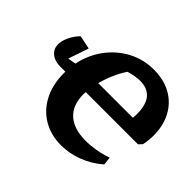

<svg xmlns="http://www.w3.org/2000/svg" viewBox="-153 -872 1090 1090"><g transform="rotate(45 392.5 -326.5)"><path d="M131 -301Q81 -301 53 -328.5Q25 -356 34 -403Q37 -423 51 -450.5Q65 -478 90 -505L172 -488L130 -365L179 -374Q197 -459 245.5 -524.5Q294 -590 364.5 -627.5Q435 -665 520 -665Q600 -665 659 -631.5Q718 -598 750 -538Q782 -478 782 -399Q782 -381 780 -361Q778 -341 774 -322L754 -301H335Q334 -292 334 -283Q334 -197 384 -151Q434 -105 530 -105Q567 -105 609.5 -112Q652 -119 694 -134L700 -85Q646 -38 581 -13Q516 12 449 12Q367 12 304 -25.5Q241 -63 206 -131Q171 -199 171 -289Q171 -295 171 -301ZM509 -565Q471 -565 421 -550Q399 -518 380 -475Q361 -432 349 -387H627Q629 -402 629 -416Q629 -493 598 -529Q567 -565 509 -565Z"/></g></svg>

Font: Piazzolla
Style: Bold Italic
Weight: 700
Italic angle: -11.3°
Designer: Juan Pablo del Peral
Foundry: Huerta Tipografica
Version: Version 1.330